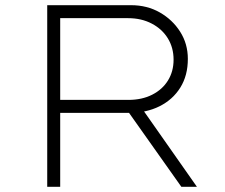

<svg xmlns="http://www.w3.org/2000/svg" viewBox="-20 -720 869 740"><path d="M162 0V-700H485Q547 -700 596 -672Q645 -644 674.5 -597.5Q704 -551 704 -493Q704 -429 675 -382.5Q646 -336 595 -310.5Q544 -285 479 -285H212V0ZM679 0 466 -301 511 -325 739 0ZM212 -335H475Q527 -335 566.5 -355Q606 -375 627.5 -410Q649 -445 649 -490Q649 -536 627 -572Q605 -608 565 -629Q525 -650 474 -650H212Z"/></svg>

Font: Lexend Mega ExtraLight
Style: Regular
Weight: 250
Version: Version 1.007